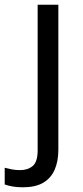

<svg xmlns="http://www.w3.org/2000/svg" viewBox="-75 -622 353 816"><path d="M22 174Q-3 174 -22 170.5Q-41 167 -55 162V91Q-40 95 -24 98Q-8 101 11 101Q43 101 64 83.5Q85 66 85 17V-602H173V14Q173 64 157 100Q141 136 108 155Q75 174 22 174Z"/></svg>

Font: Noto Sans Malayalam UI
Style: Regular
Weight: 400
Designer: Jelle Bosma - Monotype Design Team
Foundry: Monotype Imaging Inc.
Version: Version 2.104